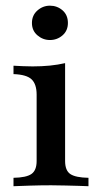

<svg xmlns="http://www.w3.org/2000/svg" viewBox="-20 -643 345 663"><path d="M26.6 0V-29Q71 -29.8 88.7 -42.3Q106.5 -54.8 106.5 -87.1V-316.1Q106.5 -352.4 89.1 -369Q71.8 -385.5 26.6 -387.1V-416.1Q41.9 -415.3 58.9 -414.5Q75.8 -413.7 92.7 -413.7Q124.2 -413.7 152.4 -416.5Q180.6 -419.4 204.8 -425V-87.1Q204.8 -54 223 -41.9Q241.1 -29.8 285.5 -29V0Q273.4 -0.8 252.4 -1.2Q231.5 -1.6 206.5 -2.4Q181.5 -3.2 156.5 -3.2Q120.2 -3.2 82.7 -2Q45.2 -0.8 26.6 0ZM152.4 -504.8Q128.2 -504.8 109.3 -521Q90.3 -537.1 90.3 -563.7Q90.3 -590.3 109.3 -606.9Q128.2 -623.4 152.4 -623.4Q177.4 -623.4 196 -607.3Q214.5 -591.1 214.5 -563.7Q214.5 -537.1 196 -521Q177.4 -504.8 152.4 -504.8Z"/></svg>

Font: Playfair SemiBold
Style: Regular
Weight: 600
Designer: Claus Eggers Sørensen
Foundry: Claus Eggers Sørensen
Version: Version 2.001;gftools[0.9.30]